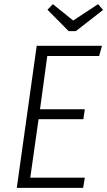

<svg xmlns="http://www.w3.org/2000/svg" viewBox="-20 -906 517 926"><path d="M472 -685 458 -636H208L173 -379H389L382 -331H166L126 -49H389L381 0H61L157 -685ZM453 -886 477 -858 346 -756H311L209 -859L235 -886L333 -807Z"/></svg>

Font: Fira Sans Condensed Light
Style: Italic
Weight: 300
Width: 3
Italic angle: -8°
Designer: Carrois Corporate & Edenspiekermann AG
Foundry: Carrois Corporate GbR & Edenspiekermann AG
Version: Version 4.203